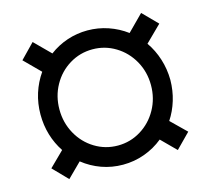

<svg xmlns="http://www.w3.org/2000/svg" viewBox="-91 -706 902 823"><g transform="rotate(-15 360.0 -295.0)"><path d="M181.6 -52.2 119.1 9.8 56.6 -54.7 121.6 -118.7Q97.2 -155.3 84.2 -198.5Q71.3 -241.7 71.3 -289.1Q71.3 -337.9 85.4 -382.6Q99.6 -427.2 126 -464.8L56.6 -534.2L119.1 -598.6L188.5 -529.3Q224.6 -556.6 268.1 -571.3Q311.5 -585.9 358.4 -585.9Q405.8 -585.9 450 -570.8Q494.1 -555.7 530.8 -528.3L600.6 -598.6L664.1 -534.2L592.8 -463.9Q618.7 -426.8 632.8 -382.3Q647 -337.9 647.5 -289.1Q647 -241.7 634 -199Q621.1 -156.2 597.2 -120.1L664.1 -54.7L600.6 9.8L537.1 -53.7Q500 -23.4 454.1 -6.8Q408.2 9.8 358.4 9.8Q309.1 9.8 263.9 -6.3Q218.8 -22.5 181.6 -52.2ZM561.5 -289.1Q561.5 -347.7 534.2 -396.5Q506.8 -445.3 460.2 -473.6Q413.6 -502 358.4 -502Q302.7 -502 256.1 -473.6Q209.5 -445.3 182.4 -396.5Q155.3 -347.7 155.3 -289.1Q155.3 -230.5 182.4 -181.4Q209.5 -132.3 256.1 -103.8Q302.7 -75.2 358.4 -75.2Q413.6 -75.2 460.2 -103.8Q506.8 -132.3 534.2 -181.4Q561.5 -230.5 561.5 -289.1Z"/></g></svg>

Font: WEMIX Pretendard SemiBold
Style: Regular
Weight: 600
Designer: Base glyphs from Inter by Rasmus Andersson; Hangeul glyphs from Noto Sans CJK(Source Han Sans) by Jang Soo-young and Kan
Foundry: Kil Hyung-jin
Version: Version 1.000